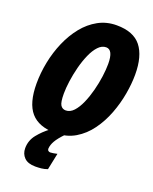

<svg xmlns="http://www.w3.org/2000/svg" viewBox="-173 -820 921 1154"><g transform="rotate(20 287.0 -242.5)"><path d="M243.2 9.8Q136.7 9.8 85.9 -48.6Q35.2 -106.9 35.2 -231.9Q35.2 -299.3 49.1 -369.1Q63 -439 90.6 -502.7Q118.2 -566.4 158.4 -616.5Q198.7 -666.5 251.7 -695.8Q304.7 -725.1 369.1 -725.1Q477.1 -725.1 525.6 -663.8Q574.2 -602.5 574.2 -483.9Q574.2 -426.3 562.5 -359.4Q550.8 -292.5 525.9 -227.3Q501 -162.1 461.9 -108.4Q422.9 -54.7 368.7 -22.5Q314.5 9.8 243.2 9.8ZM254.9 -139.2Q282.7 -139.2 305.4 -163.8Q328.1 -188.5 345.7 -228.8Q363.3 -269 375.5 -315.9Q387.7 -362.8 393.8 -408.4Q399.9 -454.1 399.9 -488.8Q399.9 -579.1 355 -579.1Q327.6 -579.1 304.7 -554.7Q281.7 -530.3 264.2 -490.2Q246.6 -450.2 234.6 -403.6Q222.7 -356.9 216.3 -311.3Q210 -265.6 210 -231Q210 -174.8 221.7 -157Q233.4 -139.2 254.9 -139.2ZM198.7 240.2Q150.9 240.2 127.4 216.6Q104 192.9 104 157.2Q104 107.4 135.3 68.6Q166.5 29.8 207 0H301.8Q266.6 36.6 252 62.3Q237.3 87.9 235.8 111.8Q235.8 121.1 241.5 125.5Q247.1 129.9 253.9 129.9Q261.2 129.9 273.2 127.9Q285.2 126 297.9 123L275.9 229Q255.9 236.3 236.6 238.3Q217.3 240.2 198.7 240.2Z"/></g></svg>

Font: Open Sans Condensed ExtraBold
Style: Italic
Weight: 800
Width: 3
Italic angle: -12°
Designer: Monotype Design Team
Foundry: Monotype Imaging Inc.
Version: Version 3.003; ttfautohint (v1.8.4)